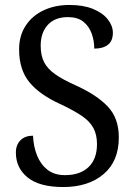

<svg xmlns="http://www.w3.org/2000/svg" viewBox="-20 -744 544 774"><path d="M235 10Q139 10 91.5 -28.5Q44 -67 44 -129Q44 -160 62.5 -178.5Q81 -197 113 -197Q115 -153 129.5 -117Q144 -81 171.5 -59.5Q199 -38 242 -38Q303 -38 337 -70.5Q371 -103 371 -163Q371 -201 356.5 -228Q342 -255 309.5 -277Q277 -299 224 -324Q140 -362 98.5 -412.5Q57 -463 57 -545Q57 -600 83.5 -640.5Q110 -681 156 -702.5Q202 -724 260 -724Q316 -724 355 -708Q394 -692 414.5 -666Q435 -640 435 -612Q435 -579 415 -563.5Q395 -548 360 -548Q360 -580 349.5 -609Q339 -638 316 -656.5Q293 -675 254 -675Q201 -675 172.5 -643.5Q144 -612 144 -560Q144 -521 157.5 -494Q171 -467 202 -445Q233 -423 287 -399Q369 -362 414 -315Q459 -268 459 -190Q459 -94 397.5 -42Q336 10 235 10Z"/></svg>

Font: Noto Serif Myanmar SemCond
Style: Regular
Weight: 400
Width: 4
Designer: Ben Mitchell and the Monotype Design Team
Foundry: Monotype Imaging Inc.
Version: Version 2.106; ttfautohint (v1.8.4.7-5d5b)